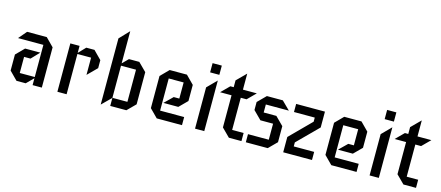

<svg xmlns="http://www.w3.org/2000/svg" viewBox="-54 -1390 4569 1990"><g transform="rotate(15 2230.5 -395.0)"><path d="M420 0H321V-74L247 0H148L62 -87V-259L148 -346H311L229 -260H160V-87H321V-432H49L123 -519H334L420 -432Z M932 -346 833 -247V-432H686V0H587V-519H686V-444L758 -519H846L932 -432Z M1414 -87 1327 0H1154V-86L1055 12V-698L1154 -802V-457L1216 -519H1327L1414 -432ZM1315 -87V-432H1154V-87Z M1924 0H1653L1567 -87V-432L1653 -519H1838L1924 -432V-259L1838 -173H1678L1766 -259H1826V-432H1666V-87H1924Z M2163 -604H2064V-703H2163ZM2163 0H2064V-443L2163 -543Z M2588 -519 2501 -432H2439V-87H2562V0H2427L2340 -87V-432H2217L2304 -519H2340V-592L2439 -691V-519Z M2955 -432H2708V-346H2844L2931 -259V-87L2844 0H2609V-87H2832V-259H2696L2609 -346V-432L2696 -519H2867Z M3319 0H3010V-164L3233 -388V-432H3010V-519H3319V-349L3100 -130V-87H3319Z M3797 0H3526L3440 -87V-432L3526 -519H3711L3797 -432V-259L3711 -173H3551L3639 -259H3699V-432H3539V-87H3797Z M4036 -604H3937V-703H4036ZM4036 0H3937V-443L4036 -543Z M4461 -519 4374 -432H4312V-87H4435V0H4300L4213 -87V-432H4090L4177 -519H4213V-592L4312 -691V-519Z"/></g></svg>

Font: Iceberg
Style: Regular
Weight: 400
Designer: Victor Kharyk
Foundry: Cyreal (www.cyreal.org)
Version: Version 1.002